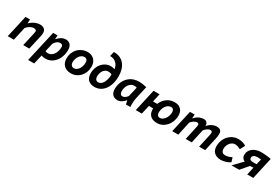

<svg xmlns="http://www.w3.org/2000/svg" viewBox="94 -1897 4818 3299"><g transform="rotate(30 2503.0 -248.0)"><path d="M325.2 0 386.7 -272.5Q392.1 -296.4 392.1 -311Q392.1 -327.1 375.7 -336.2Q359.4 -345.2 335.9 -345.2Q317.4 -345.2 297.1 -337.6Q276.9 -330.1 257.8 -318.4Q238.8 -306.6 222.9 -292Q207 -277.3 197.8 -262.7L139.2 0H18.6L117.2 -439.5H206.5L202.6 -364.7H206.5Q219.2 -377.9 239.5 -393.1Q259.8 -408.2 285.4 -421.4Q311 -434.6 341.6 -443.1Q372.1 -451.7 405.8 -451.7Q427.7 -451.7 448 -446Q468.3 -440.4 483.6 -428.5Q499 -416.5 508.3 -397.2Q517.6 -377.9 517.6 -351.1Q517.6 -338.4 516.4 -323.5Q515.1 -308.6 511.7 -293.5L445.3 0Z M666 -439.5H752.9L749 -364.7H752.9Q766.6 -380.4 783.4 -395.8Q800.3 -411.1 820.1 -423.6Q839.8 -436 863.3 -443.8Q886.7 -451.7 914.1 -451.7Q939.5 -451.7 961.4 -443.6Q983.4 -435.5 1000 -418.9Q1016.6 -402.3 1026.1 -376.2Q1035.6 -350.1 1035.6 -314.5Q1035.6 -242.2 1014.9 -182.1Q994.1 -122.1 958 -79.1Q921.9 -36.1 873.3 -12.2Q824.7 11.7 769 11.7Q744.6 11.7 722.4 7.1Q700.2 2.4 689 -4.4L645.5 179.2H525.9ZM708.5 -102.5Q729.5 -89.8 761.7 -89.8Q794.9 -89.8 822.8 -106.7Q850.6 -123.5 870.6 -152.1Q890.6 -180.7 901.9 -218.3Q913.1 -255.9 913.1 -296.9Q913.1 -320.3 901.1 -335Q889.2 -349.6 861.3 -349.6Q840.3 -349.6 823 -342.5Q805.7 -335.4 791.7 -324Q777.8 -312.5 767.1 -298.8Q756.3 -285.2 748.5 -272V-273.9Z M1083.5 -172.4Q1083.5 -235.4 1104.2 -286.9Q1125 -338.4 1161.1 -375Q1197.3 -411.6 1245.8 -431.6Q1294.4 -451.7 1350.1 -451.7Q1394 -451.7 1427.5 -436.3Q1460.9 -420.9 1483.4 -395Q1505.9 -369.1 1517.1 -335.2Q1528.3 -301.3 1528.3 -264.2Q1528.3 -207 1509.3 -157Q1490.2 -106.9 1456.5 -69.3Q1422.9 -31.7 1376 -10Q1329.1 11.7 1273.4 11.7Q1222.7 11.7 1186.5 -4.2Q1150.4 -20 1127.4 -45.9Q1104.5 -71.8 1094 -104.7Q1083.5 -137.7 1083.5 -172.4ZM1206.5 -171.9Q1206.5 -153.3 1211.7 -138.2Q1216.8 -123 1225.8 -112.3Q1234.9 -101.6 1247.6 -95.7Q1260.3 -89.8 1275.4 -89.8Q1302.2 -89.8 1325.7 -104.5Q1349.1 -119.1 1366.7 -144Q1384.3 -168.9 1394.5 -202.1Q1404.8 -235.4 1404.8 -272.9Q1404.8 -289.6 1401.4 -303.7Q1397.9 -317.9 1390.1 -328.1Q1382.3 -338.4 1369.6 -344Q1356.9 -349.6 1338.9 -349.6Q1311.5 -349.6 1287.6 -335Q1263.7 -320.3 1245.6 -295.9Q1227.5 -271.5 1217 -239.3Q1206.5 -207 1206.5 -171.9Z M1813 -439.5Q1838.9 -439.5 1856.9 -435.3Q1875 -431.2 1887.2 -424.3H1891.1Q1886.7 -458 1873.3 -487.3Q1859.9 -516.6 1837.4 -538.3Q1814.9 -560.1 1783.7 -572.5Q1752.4 -585 1711.9 -584.5L1733.9 -676.3Q1806.2 -677.7 1858.9 -652.6Q1911.6 -627.4 1946 -583.3Q1980.5 -539.1 1997.1 -480Q2013.7 -420.9 2013.7 -355Q2013.7 -262.7 1991 -193.8Q1968.3 -125 1930.9 -79.3Q1893.6 -33.7 1845.2 -11Q1796.9 11.7 1745.1 11.7Q1700.7 11.7 1667.7 -0.5Q1634.8 -12.7 1613.3 -35.4Q1591.8 -58.1 1581.1 -91.1Q1570.3 -124 1570.3 -165Q1570.3 -219.2 1587.9 -268.8Q1605.5 -318.4 1637.2 -356.2Q1668.9 -394 1713.9 -416.7Q1758.8 -439.5 1813 -439.5ZM1756.3 -89.8Q1779.8 -89.8 1798.8 -100.1Q1817.9 -110.4 1832.8 -127.4Q1847.7 -144.5 1858.9 -167.5Q1870.1 -190.4 1877.2 -215.8Q1884.3 -241.2 1887.9 -267.8Q1891.6 -294.4 1891.6 -318.8Q1866.7 -337.9 1818.8 -337.9Q1793.9 -337.9 1771.2 -326.4Q1748.5 -314.9 1731.2 -293Q1713.9 -271 1703.4 -239.3Q1692.9 -207.5 1692.9 -167.5Q1692.9 -151.9 1696.8 -137.7Q1700.7 -123.5 1708.5 -113Q1716.3 -102.5 1728.3 -96.2Q1740.2 -89.8 1756.3 -89.8Z M2460.4 -175.3Q2453.6 -146 2451.2 -115.5Q2448.7 -85 2448.7 -58.1Q2448.7 -41 2450 -24.9Q2451.2 -8.8 2452.1 1H2363.8L2348.1 -72.3H2344.2Q2333.5 -57.6 2317.6 -42.7Q2301.8 -27.8 2282.5 -15.6Q2263.2 -3.4 2241.2 4.2Q2219.2 11.7 2195.8 11.7Q2163.6 11.7 2138.9 1.2Q2114.3 -9.3 2097.4 -28.3Q2080.6 -47.4 2072 -74.7Q2063.5 -102.1 2063.5 -135.7Q2063.5 -173.3 2071.5 -211.7Q2079.6 -250 2096.2 -284.9Q2112.8 -319.8 2137.7 -350.3Q2162.6 -380.9 2196 -403.3Q2229.5 -425.8 2271.5 -438.7Q2313.5 -451.7 2364.3 -451.7Q2397.9 -451.7 2438.7 -445.8Q2479.5 -439.9 2518.1 -431.2ZM2239.7 -89.8Q2257.3 -89.8 2272.2 -95.9Q2287.1 -102.1 2298.8 -111.3Q2310.5 -120.6 2319.8 -131.6Q2329.1 -142.6 2335.9 -151.9L2379.9 -342.3Q2368.7 -346.2 2355.5 -347.9Q2342.3 -349.6 2328.6 -349.6Q2293.9 -349.6 2267.6 -332.8Q2241.2 -315.9 2222.9 -289.6Q2204.6 -263.2 2195.3 -230.7Q2186 -198.2 2186 -167Q2186 -130.9 2199 -110.4Q2211.9 -89.8 2239.7 -89.8Z M2823.7 -276.4Q2841.3 -316.9 2866 -349.4Q2890.6 -381.8 2921.9 -404.5Q2953.1 -427.2 2991.5 -439.5Q3029.8 -451.7 3074.7 -451.7Q3120.1 -451.7 3151.9 -437.7Q3183.6 -423.8 3203.6 -400.9Q3223.6 -377.9 3232.7 -348.4Q3241.7 -318.8 3241.7 -287.1Q3241.7 -221.7 3220.9 -167Q3200.2 -112.3 3164.6 -72.5Q3128.9 -32.7 3082 -10.5Q3035.2 11.7 2982.9 11.7Q2931.6 11.7 2897 -2.4Q2862.3 -16.6 2841.1 -40.3Q2819.8 -64 2810.8 -95.2Q2801.8 -126.5 2801.8 -160.2Q2801.8 -164.6 2801.8 -167.5Q2801.8 -170.4 2802.2 -174.8H2718.3L2678.7 0H2558.6L2657.2 -439.5H2777.3L2740.2 -276.4ZM2920.4 -163.1Q2920.4 -129.4 2936.5 -109.6Q2952.6 -89.8 2982.4 -89.8Q3010.3 -89.8 3034.9 -106Q3059.6 -122.1 3078.4 -148.7Q3097.2 -175.3 3107.9 -209Q3118.7 -242.7 3118.7 -277.8Q3118.7 -293.5 3115.2 -306.6Q3111.8 -319.8 3104.7 -329.3Q3097.7 -338.9 3086.7 -344.2Q3075.7 -349.6 3060.1 -349.6Q3029.3 -349.6 3003.7 -333.5Q2978 -317.4 2959.5 -291.3Q2940.9 -265.1 2930.7 -231.7Q2920.4 -198.2 2920.4 -163.1Z M3549.3 0 3601.6 -239.7Q3606.9 -263.2 3610.1 -281Q3613.3 -298.8 3613.3 -311.5Q3613.3 -328.6 3605.2 -336.9Q3597.2 -345.2 3578.6 -345.2Q3561 -345.2 3543.2 -337.6Q3525.4 -330.1 3509.5 -319.1Q3493.7 -308.1 3480.7 -294.9Q3467.8 -281.7 3460.4 -271L3402.3 0H3281.7L3380.4 -439.5H3472.7L3468.3 -364.7H3471.7V-362.8Q3486.8 -379.9 3505.6 -396Q3524.4 -412.1 3547.4 -424.6Q3570.3 -437 3596.9 -444.3Q3623.5 -451.7 3654.3 -451.7Q3692.4 -451.7 3712.6 -426.8Q3732.9 -401.9 3732.9 -359.4Q3747.1 -378.9 3766.6 -395.8Q3786.1 -412.6 3809.1 -425Q3832 -437.5 3857.2 -444.6Q3882.3 -451.7 3907.2 -451.7Q3929.7 -451.7 3948 -447Q3966.3 -442.4 3979 -431.6Q3991.7 -420.9 3998.8 -403.1Q4005.9 -385.3 4005.9 -358.9Q4005.9 -336.9 4002.7 -312.7Q3999.5 -288.6 3993.2 -260.3L3935.1 0H3815.4L3871.6 -253.4Q3879.9 -289.6 3879.9 -311Q3879.9 -345.2 3838.4 -345.2Q3822.8 -345.2 3805.7 -337.4Q3788.6 -329.6 3773.2 -318.1Q3757.8 -306.6 3745.6 -293.2Q3733.4 -279.8 3727.1 -268.6L3668.5 0Z M4441.9 -311Q4433.6 -315.4 4422.1 -321.3Q4410.6 -327.1 4396.7 -332.5Q4382.8 -337.9 4366.5 -341.6Q4350.1 -345.2 4331.5 -345.2Q4305.7 -345.2 4281.2 -332.3Q4256.8 -319.3 4237.8 -296.9Q4218.8 -274.4 4207.3 -244.9Q4195.8 -215.3 4195.8 -182.6Q4195.8 -141.6 4214.8 -117.9Q4233.9 -94.2 4279.8 -94.2Q4297.9 -94.2 4316.2 -98.1Q4334.5 -102.1 4350.6 -107.7Q4366.7 -113.3 4380.4 -119.4Q4394 -125.5 4403.8 -130.4L4430.2 -45.9Q4416 -34.7 4395.5 -24.4Q4375 -14.2 4350.8 -6.1Q4326.7 2 4300 6.8Q4273.4 11.7 4247.6 11.7Q4200.7 11.7 4167 -1.7Q4133.3 -15.1 4111.6 -37.8Q4089.8 -60.5 4079.3 -90.3Q4068.8 -120.1 4068.8 -152.3Q4068.8 -223.6 4092 -279.3Q4115.2 -335 4153.1 -373.3Q4190.9 -411.6 4238.5 -431.6Q4286.1 -451.7 4335.4 -451.7Q4357.9 -451.7 4380.6 -448.7Q4403.3 -445.8 4423.8 -439.9Q4444.3 -434.1 4462.2 -425.8Q4480 -417.5 4492.7 -406.7Z M4804.2 -154.3 4737.3 -148.9 4608.9 0H4458L4621.6 -169.9Q4593.8 -180.7 4575.2 -205.8Q4556.6 -231 4556.6 -269Q4556.6 -309.1 4574.2 -342.8Q4591.8 -376.5 4622.6 -400.6Q4653.3 -424.8 4695.3 -438.2Q4737.3 -451.7 4786.1 -451.7Q4821.3 -451.7 4852.3 -449.5Q4883.3 -447.3 4908.9 -444.3Q4934.6 -441.4 4954.1 -438Q4973.6 -434.6 4986.3 -431.6L4889.6 0H4770ZM4820.3 -231.9 4846.7 -339.4Q4844.2 -340.3 4835.9 -341.3Q4827.6 -342.3 4816.7 -343.3Q4805.7 -344.2 4794.2 -344.7Q4782.7 -345.2 4773.4 -345.2Q4752.4 -345.2 4735.4 -340.8Q4718.3 -336.4 4705.8 -327.9Q4693.4 -319.3 4686.5 -307.1Q4679.7 -294.9 4679.7 -278.8Q4679.7 -267.1 4684.1 -258.1Q4688.5 -249 4698.5 -242.9Q4708.5 -236.8 4725.1 -233.6Q4741.7 -230.5 4766.6 -230.5Z"/></g></svg>

Font: PT Astra Sans
Style: Bold Italic
Weight: 700
Italic angle: -16°
Designer: A.Korolkova, I. Chaeva
Foundry: ParaType Ltd
Version: Version 1.002W